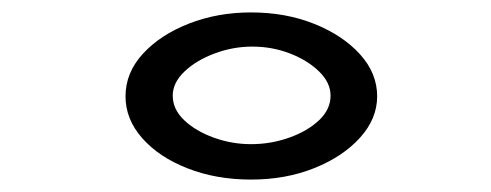

<svg xmlns="http://www.w3.org/2000/svg" viewBox="-20 -659 790 309"><path d="M384 -370Q328 -370 282 -388Q236 -406 209 -436.5Q182 -467 182 -504Q182 -542 210 -572.5Q238 -603 284 -621Q330 -639 384 -639Q440 -639 486 -620.5Q532 -602 559.5 -571.5Q587 -541 587 -504Q587 -468 559.5 -437.5Q532 -407 486 -388.5Q440 -370 384 -370ZM384 -427Q416 -427 445.5 -437.5Q475 -448 493.5 -465.5Q512 -483 512 -505Q512 -526 493.5 -544Q475 -562 446.5 -573Q418 -584 386 -584Q355 -584 325.5 -573Q296 -562 277 -544Q258 -526 258 -505Q258 -483 276.5 -465.5Q295 -448 324 -437.5Q353 -427 384 -427Z"/></svg>

Font: Inconsolata ExtraExpanded
Style: Regular
Weight: 400
Width: 8
Monospace: yes
Designer: Raph Levien, Cyreal, Brenton Simpson
Foundry: Raph Levien, Cyreal, Google
Version: Version 3.000; ttfautohint (v1.8.2.53-6de2)